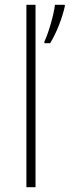

<svg xmlns="http://www.w3.org/2000/svg" viewBox="-20 -780 290 800"><path d="M128 0V-760H90V0ZM250 -753V-760H209C204 -717 181 -639 165 -607V-600H189C217 -646 239 -705 250 -753Z"/></svg>

Font: Noto Sans Sinhala UI ExtraLight
Style: Regular
Weight: 200
Designer: Jelle Bosma - Monotype Design Team
Foundry: Monotype Imaging Inc.
Version: Version 2.006